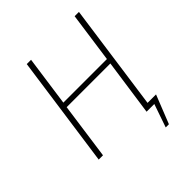

<svg xmlns="http://www.w3.org/2000/svg" viewBox="-223 -823 1106 1106"><g transform="rotate(-45 330.0 -270.0)"><path d="M603 -682 512 -32H581L512 142H486L535 0H472L521 -344H165L117 0H82L178 -682H213L170 -376H525L568 -682Z"/></g></svg>

Font: Fira Sans UltraLight
Style: Italic
Weight: 200
Italic angle: -8°
Designer: Carrois Corporate & Edenspiekermann AG
Foundry: Carrois Corporate GbR & Edenspiekermann AG
Version: Version 4.203;PS 004.203;hotconv 1.0.88;makeotf.lib2.5.64775